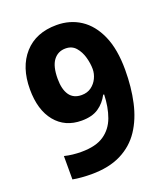

<svg xmlns="http://www.w3.org/2000/svg" viewBox="-135 -820 810 926"><g transform="rotate(-20 270.0 -357.0)"><path d="M500 -408Q500 -319 483 -242.5Q466 -166 428.5 -109.5Q391 -53 328.5 -21.5Q266 10 175 10Q153 10 126.5 8Q100 6 80 2V-118Q120 -108 167 -108Q241 -108 283 -136.5Q325 -165 343.5 -215.5Q362 -266 364 -331H359Q340 -294 307 -271.5Q274 -249 220 -249Q135 -249 85.5 -309.5Q36 -370 36 -476Q36 -590 96 -657Q156 -724 262 -724Q331 -724 384.5 -689Q438 -654 469 -584Q500 -514 500 -408ZM264 -603Q225 -603 202 -572.5Q179 -542 179 -478Q179 -424 199.5 -394.5Q220 -365 262 -365Q291 -365 311.5 -380Q332 -395 343 -418Q354 -441 354 -465Q354 -494 345 -526Q336 -558 316.5 -580.5Q297 -603 264 -603Z"/></g></svg>

Font: Noto Sans Lao UI SemCond
Style: Bold
Weight: 700
Width: 4
Designer: Monotype Design Team
Foundry: Monotype Imaging Inc.
Version: Version 2.000; ttfautohint (v1.8.4.7-5d5b)